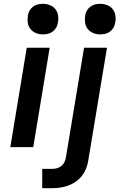

<svg xmlns="http://www.w3.org/2000/svg" viewBox="-20 -770 640 1005"><path d="M34 0 120 -520H240L154 0ZM204 -590Q185 -590 168 -597Q151 -604 139.5 -618Q128 -632 125.5 -651Q123 -670 126 -689Q128 -703 135 -715Q142 -727 153.5 -735.5Q165 -744 178 -747Q191 -750 205 -750Q224 -750 241.5 -743Q259 -736 270 -722Q281 -708 284 -689Q287 -670 283 -651Q281 -637 274 -625Q267 -613 255.5 -604.5Q244 -596 231 -593Q218 -590 204 -590ZM201 215V114H253Q266 114 278.5 110.5Q291 107 301.5 98.5Q312 90 317.5 78Q323 66 325 54L420 -520H540L442 70Q439 91 431 111.5Q423 132 409 150Q395 168 376.5 181Q358 194 337 201.5Q316 209 295 212Q274 215 253 215ZM504 -590Q485 -590 468 -597Q451 -604 439.5 -618Q428 -632 425.5 -651Q423 -670 426 -689Q428 -703 435 -715Q442 -727 453.5 -735.5Q465 -744 478 -747Q491 -750 505 -750Q524 -750 541.5 -743Q559 -736 570 -722Q581 -708 584 -689Q587 -670 583 -651Q581 -637 574 -625Q567 -613 555.5 -604.5Q544 -596 531 -593Q518 -590 504 -590Z"/></svg>

Font: Iosevka Aile Oblique
Style: Bold
Weight: 700
Italic angle: -9°
Designer: Belleve Invis
Foundry: Belleve Invis
Version: Version 31.1.0; ttfautohint (v1.8.4)